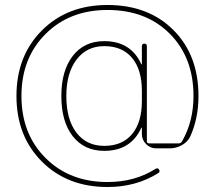

<svg xmlns="http://www.w3.org/2000/svg" viewBox="-20 -645 862 770"><path d="M549 -240V-280Q549 -366 509.5 -413Q470 -460 398 -460Q328 -460 287 -406Q246 -352 246 -260Q246 -166 286.5 -113Q327 -60 398 -60Q470 -60 509.5 -107Q549 -154 549 -240ZM411 105Q250 105 148 3Q46 -99 46 -260Q46 -421 148 -523Q250 -625 411 -625Q575 -625 675.5 -524.5Q776 -424 776 -260Q776 -172 744 -100Q734 -77 710.5 -63.5Q687 -50 660 -50H606Q583 -50 566 -67Q549 -84 549 -107V-132Q549 -133 548 -133Q546 -133 546 -131Q504 -40 398 -40Q318 -40 272 -98.5Q226 -157 226 -260Q226 -362 272 -421Q318 -480 398 -480Q504 -480 546 -389Q546 -387 548 -387Q549 -387 549 -388V-460Q549 -470 559 -470Q569 -470 569 -460V-79Q569 -70 578 -70H697Q705 -70 710 -78Q756 -158 756 -260Q756 -414 661 -509.5Q566 -605 411 -605Q259 -605 162.5 -508.5Q66 -412 66 -260Q66 -108 162.5 -11.5Q259 85 411 85Q521 85 604 32Q613 27 618 35Q623 44 615 49Q526 105 411 105Z"/></svg>

Font: Rounded Mplus 1c Thin
Style: Regular
Weight: 250
Version: Version 1.059.20150529